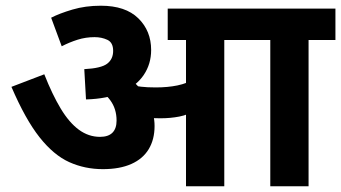

<svg xmlns="http://www.w3.org/2000/svg" viewBox="-20 -652 1194 672"><path d="M765 -512V0H631V-512H567V-622H859V-512ZM333 -632Q419 -632 464 -588Q509 -544 509 -477Q509 -428 483 -389.5Q457 -351 406 -328.5Q355 -306 281 -304L275 -410Q334 -413 355 -429Q376 -445 376 -474Q376 -503 356 -512.5Q336 -522 311 -522Q280 -522 251.5 -513Q223 -504 196 -490L159 -590Q188 -605 233.5 -618.5Q279 -632 333 -632ZM521 -211Q521 -164 500.5 -130Q480 -96 439.5 -78Q399 -60 340 -60Q277 -60 222.5 -84.5Q168 -109 118.5 -171.5Q69 -234 20 -348L135 -392Q163 -321 192.5 -272Q222 -223 256 -198Q290 -173 330 -173Q359 -173 373.5 -187.5Q388 -202 388 -230Q388 -271 366 -301Q344 -331 297 -359L376 -383L438 -374Q453 -362 467 -346Q481 -330 491 -313L502 -292Q511 -273 516 -252.5Q521 -232 521 -211ZM525 -346Q567 -346 601 -353Q635 -360 669 -379V-269Q639 -250 607.5 -244Q576 -238 542 -238Q521 -238 500.5 -239.5Q480 -241 462.5 -244Q445 -247 431 -249L419 -342L434 -355Q453 -351 474 -348.5Q495 -346 525 -346ZM1060 -512V0H926V-512H845V-622H1154V-512Z"/></svg>

Font: Noto Sans Devanagari
Style: Regular
Weight: 400
Designer: Jelle Bosma - Monotype Design Team
Foundry: Monotype Imaging Inc.
Version: Version 2.003